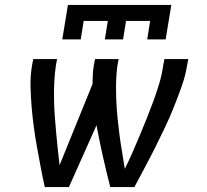

<svg xmlns="http://www.w3.org/2000/svg" viewBox="-20 -760 840 780"><path d="M526 0H428Q412 -62 398 -124.5Q384 -187 372 -251L260 0H162Q153 -40 145.5 -80Q138 -120 130.5 -161Q123 -202 117.5 -243Q112 -284 108.5 -325.5Q105 -367 104 -409Q103 -451 110 -494L115 -520H212L207 -494Q202 -459 200.5 -425Q199 -391 199.5 -357Q200 -323 202.5 -289.5Q205 -256 208 -222.5Q211 -189 214.5 -155.5Q218 -122 222 -89L356 -419Q356 -438 357 -456.5Q358 -475 361 -494L366 -520H462L457 -494Q452 -458 451.5 -422Q451 -386 452.5 -351Q454 -316 457.5 -281Q461 -246 465.5 -211.5Q470 -177 476 -142.5Q482 -108 487 -74Q504 -108 519 -142.5Q534 -177 548.5 -211.5Q563 -246 577 -281Q591 -316 604 -351.5Q617 -387 627.5 -422.5Q638 -458 643 -494L648 -520H745L740 -494Q733 -451 718 -409Q703 -367 686.5 -325.5Q670 -284 650.5 -243Q631 -202 610.5 -161Q590 -120 568.5 -80Q547 -40 526 0ZM233 -600 256 -740H676L653 -600H578L590 -675H492L480 -600H406L418 -675H320L308 -600Z"/></svg>

Font: Iosevka Aile Medium
Style: Italic
Weight: 500
Italic angle: -9°
Designer: Belleve Invis
Foundry: Belleve Invis
Version: Version 31.1.0; ttfautohint (v1.8.4)